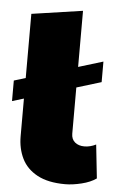

<svg xmlns="http://www.w3.org/2000/svg" viewBox="-53 -747 480 791"><g transform="rotate(5 187.0 -351.0)"><path d="M247 8Q176 8 131.5 -16Q87 -40 67 -81Q47 -122 47 -173V-679L258 -710V-202Q258 -179 273 -166.5Q288 -154 312 -154Q336 -154 360 -166L375 -27Q351 -10 314 -1Q277 8 247 8ZM360 -424 -1 -314V-399L360 -509Z"/></g></svg>

Font: Paytone One
Style: Regular
Weight: 400
Designer: Vernon Adams
Foundry: Vernon Adams
Version: Version 1.002; ttfautohint (v1.8.4.7-5d5b);gftools[0.9.23]